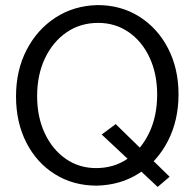

<svg xmlns="http://www.w3.org/2000/svg" viewBox="-20 -716 765 755"><path d="M435 -228 380 -187 600 19 647 -21ZM364 -696Q271 -694 198.5 -647Q126 -600 84.5 -519.5Q43 -439 43 -337Q43 -235 83.5 -155.5Q124 -76 196 -31Q268 14 360 14Q454 12 526.5 -34.5Q599 -81 640.5 -162Q682 -243 682 -345Q682 -446 641 -525.5Q600 -605 528 -650.5Q456 -696 364 -696ZM126 -338Q126 -422 157 -487Q188 -552 242 -589Q296 -626 366 -626Q433 -626 485.5 -590Q538 -554 568 -490Q598 -426 598 -344Q598 -260 567 -194.5Q536 -129 482 -92Q428 -55 358 -55Q291 -55 238.5 -91.5Q186 -128 156 -192Q126 -256 126 -338Z"/></svg>

Font: Catamaran
Style: Regular
Weight: 400
Designer: Pria Ravichandran
Version: Version 2.000